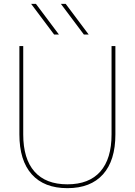

<svg xmlns="http://www.w3.org/2000/svg" viewBox="-20 -970 702 1000"><path d="M262 -790 142 -950H167L287 -790ZM417 -790 297 -950H322L442 -790ZM561 -730H581V-270Q581 -134 516.5 -62Q452 10 331 10Q210 10 145.5 -62Q81 -134 81 -270V-730H101V-270Q101 -143 159.5 -76.5Q218 -10 331 -10Q444 -10 502.5 -76.5Q561 -143 561 -270Z"/></svg>

Font: Mplus 1p Thin
Style: Regular
Weight: 250
Version: Version 1.061